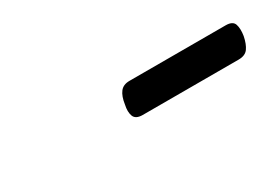

<svg xmlns="http://www.w3.org/2000/svg" viewBox="-5 -954 656 451"><g transform="rotate(-30 322.5 -728.5)"><path d="M307 -686Q288 -686 283.5 -698Q279 -710 283 -728Q286 -749 294.5 -760Q303 -771 320 -771H581Q600 -771 604 -759Q608 -747 605 -728Q601 -708 593 -697Q585 -686 567 -686Z"/></g></svg>

Font: Playwrite IS
Style: Regular
Weight: 400
Designer: Veronika Burian, José Scaglione
Foundry: TypeTogether
Version: Version 1.002